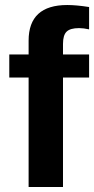

<svg xmlns="http://www.w3.org/2000/svg" viewBox="-20 -745 375 765"><path d="M335 -436H231V0H94V-436H17V-528H94V-583Q94 -725 248 -725Q284 -725 335 -717V-628Q313 -633 295 -633Q260 -633 245.5 -619Q231 -605 231 -570V-528H335Z"/></svg>

Font: Libra Sans
Style: Bold
Weight: 700
Foundry: Context Ltd
Version: Version 1.000